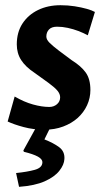

<svg xmlns="http://www.w3.org/2000/svg" viewBox="-20 -485 403 740"><path d="M151.7 14.9Q108.7 14.9 71 4.7Q33.3 -5.4 9.5 -16.7L36.5 -113Q72.9 -91.8 107.3 -82.3Q141.7 -72.8 170 -72.8Q187.3 -72.8 199.6 -83.3Q211.8 -93.9 211.8 -110Q211.8 -122.5 202 -134.7Q192.2 -146.9 168 -164.8L113.3 -204.2Q78.7 -227 61.7 -253.3Q44.7 -279.6 44.7 -313.8Q44.7 -360.7 66.7 -394.4Q88.8 -428.1 126.8 -446.5Q164.9 -464.9 213.1 -464.9Q241.8 -464.9 267.8 -460.8Q293.8 -456.7 314.4 -450.9Q335 -445 345.8 -438.9L318.4 -349Q302.1 -357.8 282.1 -365.5Q262.1 -373.1 241.1 -377.6Q220.1 -382.1 199.9 -382.1Q178.8 -382.1 168.7 -371.2Q158.6 -360.4 158.6 -344.1Q158.6 -332.4 171 -320.1Q183.4 -307.7 207.9 -289.1L256.9 -252.6Q292.3 -230.6 310.3 -205.6Q328.4 -180.6 328.4 -138.2Q328.4 -107.1 315.5 -79.2Q302.6 -51.3 279.2 -30.3Q255.8 -9.4 223.4 2.7Q190.9 14.9 151.7 14.9ZM53.4 235.1 42 181.9Q85.3 177.5 113.8 169.6Q142.3 161.7 143.3 142Q144.3 128.7 126.2 118.7Q108.2 108.8 72 100L70 95L122.4 0H176.9L151.2 52.3Q186.4 66.1 208.3 82.5Q230.2 99 228.2 128Q227.2 150.1 208.5 173.6Q189.9 197 152 213.9Q114.1 230.7 53.4 235.1Z"/></svg>

Font: Ancizar Sans Thin
Style: Italic
Weight: 100
Italic angle: -4°
Designer: Cesar Puertas, Viviana Monsalve, Julian Moncada, Julian Prieto, Jose Castro, Mariel Hernandez, Felipe Aragon, Sara Alarc
Version: Version 8.100